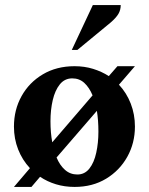

<svg xmlns="http://www.w3.org/2000/svg" viewBox="-20 -727 587 757"><path d="M35 10 98 -64Q68 -96 51.5 -138Q35 -180 35 -228Q35 -294 65 -348Q95 -402 149 -434Q203 -466 274 -466Q313 -466 347 -455.5Q381 -445 409 -427L443 -466H512L449 -393Q479 -361 495.5 -318.5Q512 -276 512 -228Q512 -163 482 -109Q452 -55 398.5 -22.5Q345 10 274 10Q235 10 200.5 -0.5Q166 -11 138 -30L104 10ZM179 -249Q179 -204 186 -166L345 -351Q332 -382 312.5 -400Q293 -418 265 -418Q235 -418 216 -394.5Q197 -371 188 -332.5Q179 -294 179 -249ZM285 -39Q314 -39 332.5 -62.5Q351 -86 359.5 -125Q368 -164 368 -208Q368 -253 362 -290L203 -106Q216 -75 236.5 -57Q257 -39 285 -39ZM263 -530 346 -707H456Q456 -688 447 -672.5Q438 -657 416 -638L285 -530Z"/></svg>

Font: Spectral
Style: Bold
Weight: 700
Designer: Jean-Baptiste Levee
Foundry: Production Type
Version: Version 2.001